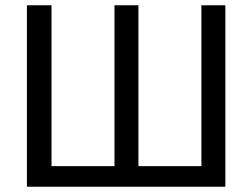

<svg xmlns="http://www.w3.org/2000/svg" viewBox="-20 -708 957 728"><path d="M834.5 -688V0H82V-688H175.3V-78.1H414.1V-688H504.9V-78.1H743.7V-688Z"/></svg>

Font: Arimo Nerd Font
Style: Regular
Weight: 400
Designer: Steve Matteson
Foundry: Monotype Imaging Inc.
Version: Version 1.33;Nerd Fonts 3.2.1